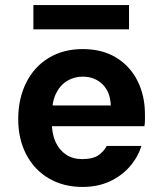

<svg xmlns="http://www.w3.org/2000/svg" viewBox="-20 -727 641 759"><path d="M306 12Q231 12 173.5 -21.5Q116 -55 84 -116Q52 -177 52 -256Q52 -337 83.5 -400Q115 -463 172.5 -498Q230 -533 307 -533Q384 -533 439 -499.5Q494 -466 523.5 -407.5Q553 -349 553 -275Q553 -265 553 -253Q553 -241 551 -228H148V-310H418Q416 -364 385 -394Q354 -424 307 -424Q273 -424 245 -407Q217 -390 201 -356.5Q185 -323 185 -271V-242Q185 -198 199.5 -166Q214 -134 241 -116Q268 -98 305 -98Q345 -98 367 -112Q389 -126 402 -150H539Q525 -105 492.5 -68Q460 -31 413 -9.5Q366 12 306 12ZM112 -611V-707H490V-611Z"/></svg>

Font: DM Sans 10pt
Style: Bold
Weight: 700
Version: Version 4.004;gftools[0.9.30]